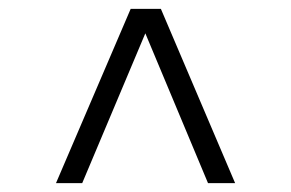

<svg xmlns="http://www.w3.org/2000/svg" viewBox="-20 -706 655 432"><path d="M106 -294 274 -686H342L509 -294H448L307 -631L165 -294Z"/></svg>

Font: Archivo SemiBold ExtraLight
Style: Regular
Weight: 250
Version: Version 2.001